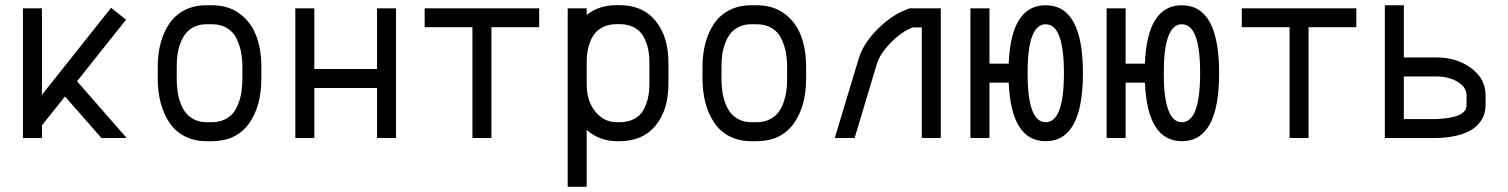

<svg xmlns="http://www.w3.org/2000/svg" viewBox="-20 -532 5814 740"><path d="M141.6 0H68.4V-500H141.6V-166.5L408.2 -502L465.8 -456.1L276.9 -218.8L468.3 0H371.1L230.5 -160.2L141.6 -48.8Z M797.4 -438.5H775.4Q749 -438.5 728.5 -428.5Q708 -418.5 695.6 -402.6Q683.1 -386.7 675 -364.7Q667 -342.8 664.1 -320.8Q661.1 -298.8 661.1 -273.9V-230Q661.1 -204.6 664.1 -181.9Q667 -159.2 675 -136.5Q683.1 -113.8 695.8 -97.7Q708.5 -81.5 729 -71.3Q749.5 -61 776.4 -61H795.9Q823.2 -61 844.5 -70.8Q865.7 -80.6 878.7 -96.7Q891.6 -112.8 899.7 -135.3Q907.7 -157.7 910.9 -180.4Q914.1 -203.1 914.1 -229.5V-274.4Q914.1 -305.7 908.7 -332.8Q903.3 -359.9 890.9 -384.8Q878.4 -409.7 854.5 -424.1Q830.6 -438.5 797.4 -438.5ZM987.3 -274.4V-229.5Q987.3 -121.1 938.5 -54.4Q889.6 12.2 795.9 12.2H776.4Q728.5 12.2 691.9 -6.8Q655.3 -25.9 632.8 -59.6Q610.4 -93.3 599.1 -136.2Q587.9 -179.2 587.9 -230V-273.9Q587.9 -324.2 599.4 -366.7Q610.8 -409.2 633.3 -441.9Q655.8 -474.6 692.1 -493.2Q728.5 -511.7 775.4 -511.7H797.4Q859.9 -511.7 903.6 -479.5Q947.3 -447.3 967.3 -394.8Q987.3 -342.3 987.3 -274.4Z M1191.4 0H1118.2V-500H1191.4V-266.1H1433.1V-500H1506.3V0H1433.1V-192.9H1191.4Z M2058.1 -500V-427.2H1874V0H1800.8V-427.2H1616.7V-500Z M2241.2 188H2168V-500H2241.2V-474.6Q2288.1 -512.2 2357.4 -512.2H2367.2Q2457.5 -512.2 2506.8 -451.4Q2556.2 -390.6 2556.2 -291.5V-208.5Q2556.2 -108.4 2506.8 -48.1Q2457.5 12.2 2367.2 12.2H2357.4Q2291.5 12.2 2241.2 -31.2ZM2241.2 -208.5Q2241.2 -142.1 2274.7 -101.6Q2308.1 -61 2357.4 -61H2367.2Q2400.4 -61 2424.1 -73.5Q2447.8 -85.9 2460 -108.2Q2472.2 -130.4 2477.5 -154.8Q2482.9 -179.2 2482.9 -208.5V-291.5Q2482.9 -320.3 2477.5 -344.7Q2472.2 -369.1 2460 -391.4Q2447.8 -413.6 2424.1 -426.3Q2400.4 -439 2367.2 -439H2357.4Q2330.6 -439 2309.8 -430.2Q2289.1 -421.4 2276.4 -407.5Q2263.7 -393.6 2255.6 -373.8Q2247.6 -354 2244.4 -334Q2241.2 -314 2241.2 -291.5Z M2897 -438.5H2875Q2848.6 -438.5 2828.1 -428.5Q2807.6 -418.5 2795.2 -402.6Q2782.7 -386.7 2774.7 -364.7Q2766.6 -342.8 2763.7 -320.8Q2760.7 -298.8 2760.7 -273.9V-230Q2760.7 -204.6 2763.7 -181.9Q2766.6 -159.2 2774.7 -136.5Q2782.7 -113.8 2795.4 -97.7Q2808.1 -81.5 2828.6 -71.3Q2849.1 -61 2876 -61H2895.5Q2922.9 -61 2944.1 -70.8Q2965.3 -80.6 2978.3 -96.7Q2991.2 -112.8 2999.3 -135.3Q3007.3 -157.7 3010.5 -180.4Q3013.7 -203.1 3013.7 -229.5V-274.4Q3013.7 -305.7 3008.3 -332.8Q3002.9 -359.9 2990.5 -384.8Q2978 -409.7 2954.1 -424.1Q2930.2 -438.5 2897 -438.5ZM3086.9 -274.4V-229.5Q3086.9 -121.1 3038.1 -54.4Q2989.3 12.2 2895.5 12.2H2876Q2828.1 12.2 2791.5 -6.8Q2754.9 -25.9 2732.4 -59.6Q2710 -93.3 2698.7 -136.2Q2687.5 -179.2 2687.5 -230V-273.9Q2687.5 -324.2 2699 -366.7Q2710.4 -409.2 2732.9 -441.9Q2755.4 -474.6 2791.7 -493.2Q2828.1 -511.7 2875 -511.7H2897Q2959.5 -511.7 3003.2 -479.5Q3046.9 -447.3 3066.9 -394.8Q3086.9 -342.3 3086.9 -274.4Z M3289.1 -304.7Q3307.6 -366.2 3364.5 -421.9Q3421.4 -477.5 3480 -497.6L3485.8 -500H3606V0H3532.7V-426.3H3498Q3453.1 -409.2 3411.9 -366.2Q3370.6 -323.2 3359.4 -285.2L3273.9 0H3197.3Z M4010.3 -438.5Q3940.4 -438.5 3940.4 -250.5Q3940.4 -61 4010.3 -61Q4080.6 -61 4080.6 -250.5Q4080.6 -438.5 4010.3 -438.5ZM4153.8 -250.5Q4153.8 12.2 4010.3 12.2Q3877.4 12.2 3867.7 -213.4H3793.5V0H3720.2V-500H3793.5V-286.6H3867.7Q3876.5 -511.7 4010.3 -511.7Q4153.8 -511.7 4153.8 -250.5Z M4535.2 -438.5Q4465.3 -438.5 4465.3 -250.5Q4465.3 -61 4535.2 -61Q4605.5 -61 4605.5 -250.5Q4605.5 -438.5 4535.2 -438.5ZM4678.7 -250.5Q4678.7 12.2 4535.2 12.2Q4402.3 12.2 4392.6 -213.4H4318.4V0H4245.1V-500H4318.4V-286.6H4392.6Q4401.4 -511.7 4535.2 -511.7Q4678.7 -511.7 4678.7 -250.5Z M5207.5 -500V-427.2H5023.4V0H4950.2V-427.2H4766.1V-500Z M5516.6 -73.2Q5632.3 -77.6 5632.3 -126.5V-164.6Q5632.3 -196.3 5597.7 -216.8Q5563 -237.3 5516.6 -237.3H5390.6V-73.2ZM5705.6 -126.5Q5705.6 -109.4 5701.2 -94Q5696.8 -78.6 5684.1 -61.3Q5671.4 -43.9 5651.1 -31.2Q5630.9 -18.6 5596.2 -9.8Q5561.5 -1 5516.6 0H5317.4V-511.7H5390.6V-310.5H5516.6Q5594.7 -310.5 5650.1 -269.5Q5705.6 -228.5 5705.6 -164.6Z"/></svg>

Font: Anka/Coder Condensed
Style: Regular
Weight: 400
Width: 4
Monospace: yes
Version: Version 1.100